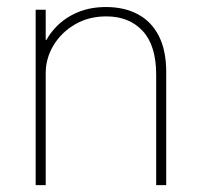

<svg xmlns="http://www.w3.org/2000/svg" viewBox="-20 -540 585 560"><path d="M84 0V-511.7H113.3V-423.8H127L105.5 -402.3Q118.2 -435.1 143.8 -461.7Q169.4 -488.3 206.1 -503.9Q242.7 -519.5 289.1 -519.5Q342.8 -519.5 382.3 -498.3Q421.9 -477.1 443.4 -434.8Q464.8 -392.6 464.8 -330.1V0H435.5V-322.3Q435.5 -407.2 396.2 -449.7Q356.9 -492.2 290 -492.2Q238.8 -492.2 199 -469Q159.2 -445.8 136.2 -408Q113.3 -370.1 113.3 -326.2V0Z"/></svg>

Font: Reddit Sans ExtraLight
Style: Regular
Weight: 250
Designer: Stephen Hutchings
Foundry: Reddit
Version: Version 1.014